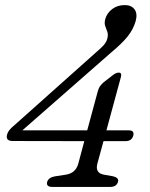

<svg xmlns="http://www.w3.org/2000/svg" viewBox="-20 -735 588 755"><path d="M364.5 -376Q368 -389 374.2 -397.2Q380.5 -405.5 387 -411L423 -439Q436 -449.5 447 -449.5Q460 -449.5 455.5 -432.5L398.5 -222.5H486Q509.5 -222.5 504 -201.5Q498 -180 473.5 -180H387L363 -92Q353 -54 389.5 -48L426 -41.5Q448.5 -35.5 444 -20Q438.5 0 413.5 0H185.5Q160.5 0 165.5 -20Q171 -37 195.5 -41.5L238 -48Q277.5 -53.5 288 -92L311.5 -180L30.5 -180.5Q0.5 -180.5 8 -206.5Q10 -214.5 16.5 -223Q23 -231.5 37 -243L357 -528.5Q373.5 -542.5 385.8 -555.2Q398 -568 402 -583.5Q406 -599 402 -610Q398 -621 393.8 -632.5Q389.5 -644 394 -660.5Q400.5 -683.5 421 -699.2Q441.5 -715 471 -715Q496.5 -715 509 -698.2Q521.5 -681.5 513.5 -652Q504.5 -620.5 482.8 -592.8Q461 -565 417 -528.5L68 -222.5H323Z"/></svg>

Font: Fraunces 9pt SuperSoft Light
Style: Italic
Weight: 300
Italic angle: -16°
Version: Version 1.000;[b76b70a41]